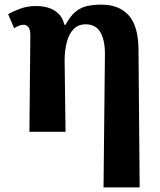

<svg xmlns="http://www.w3.org/2000/svg" viewBox="-20 -569 689 829"><path d="M427 240 433 -329Q434 -394 414 -429Q394 -464 350 -464Q317 -464 297 -442.5Q277 -421 268 -385.5Q259 -350 259 -309L263 0H107L111 -415Q111 -443 102 -452.5Q93 -462 83 -462Q63 -462 41 -447L15 -508Q37 -520 67.5 -531.5Q98 -543 137 -543Q161 -543 185.5 -536.5Q210 -530 230 -512.5Q250 -495 258 -462H263Q284 -501 307.5 -519.5Q331 -538 358.5 -543.5Q386 -549 417 -549Q494 -549 535.5 -503Q577 -457 578 -356L583 240Z"/></svg>

Font: Noto Serif
Style: Bold
Weight: 700
Designer: Monotype Design Team
Foundry: Monotype Imaging Inc.
Version: Version 2.014